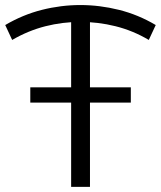

<svg xmlns="http://www.w3.org/2000/svg" viewBox="-22 -726 625 746"><path d="M25.3 -570.8 -1.7 -628.7Q66.7 -669 140.9 -687.7Q215.1 -706.4 290 -706.4Q365.4 -706.4 440.3 -687.7Q515.3 -669 583.1 -628.7L556.1 -570.8Q494.5 -607.2 426.8 -624.1Q359.1 -640.9 290 -640.9Q221.5 -640.9 154.7 -624.1Q87.9 -607.2 25.3 -570.8ZM254.4 0V-666.8H327.6V0ZM95.7 -327.4V-386.7H486.3V-327.4Z"/></svg>

Font: Montserrat Alternates Thin
Style: Regular
Weight: 100
Designer: Julieta Ulanovsky
Foundry: Julieta Ulanovsky
Version: Version 9.000